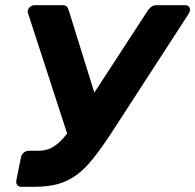

<svg xmlns="http://www.w3.org/2000/svg" viewBox="-20 -720 753 740"><path d="M63 0Q52 0 46.5 -7Q41 -14 43 -25L61 -114Q63 -125 72 -132Q81 -139 91 -139H129Q157 -139 179 -150.5Q201 -162 223 -186.5Q245 -211 270 -250L550 -680Q557 -690 565 -695Q573 -700 583 -700H694Q703 -700 708.5 -693.5Q714 -687 712 -679Q711 -675 709 -670.5Q707 -666 704 -662L407 -204Q370 -148 339 -109Q308 -70 275.5 -46Q243 -22 204 -11Q165 0 112 0ZM248 -177 88 -669Q87 -671 86.5 -673Q86 -675 87 -678Q88 -687 96 -693.5Q104 -700 114 -700H221Q232 -700 237 -695Q242 -690 245 -680L353 -333Z"/></svg>

Font: Rubik Light SemiBold
Style: Italic
Weight: 600
Italic angle: -12°
Version: Version 2.104